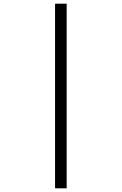

<svg xmlns="http://www.w3.org/2000/svg" viewBox="-20 -821 660 1041"><path d="M278.5 200V-801H341.5V200Z"/></svg>

Font: Monaspace Krypton Var ExLight
Style: Regular
Weight: 200
Designer: Riley Cran and the Lettermatic Team
Version: Version 1.200 (Monaspace Krypton Var)